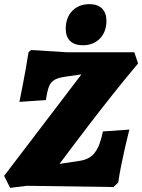

<svg xmlns="http://www.w3.org/2000/svg" viewBox="-41 -902 688 929"><path d="M360 -683C428 -683 474 -730 474 -801C474 -852 445 -882 392 -882C323 -882 277 -835 277 -763C277 -712 306 -683 360 -683ZM508 3 531 -19C545 -119 585 -275 585 -275L457 -266C438 -173 409 -134 346 -124L247 -109C311 -194 460 -396 627 -595L609 -649H284L109 -660L97 -649C83 -556 53 -409 53 -409L181 -418C194 -503 205 -521 282 -532L353 -542L-21 -51L8 7L89 -3Z"/></svg>

Font: Alegreya SC Black
Style: Italic
Weight: 900
Italic angle: -7°
Designer: Juan Pablo del Peral
Foundry: Huerta Tipografica
Version: Version 2.007;PS 002.007;hotconv 1.0.88;makeotf.lib2.5.64775